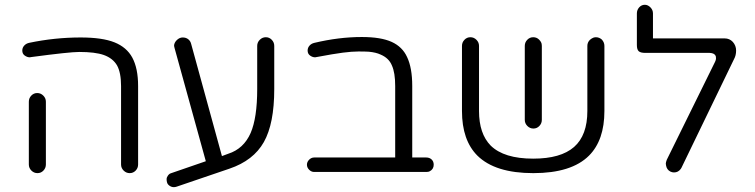

<svg xmlns="http://www.w3.org/2000/svg" viewBox="-20 -728 3158 803"><path d="M522.5 -3.9Q537.1 -3.9 547.4 -14.6Q557.6 -25.4 557.6 -40V-368.2Q557.6 -442.4 533.2 -487.3Q509.8 -530.3 459 -550.8Q408.2 -571.3 317.4 -571.3Q209 -571.3 101.6 -548.8Q88.9 -545.9 81.1 -537.1Q73.2 -528.3 73.2 -516.6Q73.2 -502.9 83.5 -495.6Q93.8 -488.3 104.5 -488.3Q107.4 -488.3 110.4 -489.3Q270.5 -510.7 311.5 -510.7Q377.9 -510.7 414.1 -498Q452.1 -484.4 469.7 -454.1Q486.3 -423.8 486.3 -368.2V-40Q486.3 -25.4 497.1 -14.6Q507.8 -3.9 522.5 -3.9ZM136.7 -3.9Q151.4 -3.9 161.6 -14.6Q171.9 -25.4 171.9 -40V-302.7Q171.9 -317.4 161.1 -328.1Q150.4 -338.9 135.7 -338.9Q121.1 -338.9 110.8 -328.1Q100.6 -317.4 100.6 -302.7V-40Q100.6 -25.4 111.3 -14.6Q122.1 -3.9 136.7 -3.9Z M1055.7 -536.1V-355.5Q1055.7 -235.4 1028.3 -171.9Q999 -105.5 934.6 -85L908.2 -75.2L779.3 -544.9Q776.4 -556.6 767.1 -564Q757.8 -571.3 744.1 -571.3Q730.5 -571.3 719.2 -560.1Q708 -548.8 708 -536.1L710 -527.3L840.8 -53.7Q695.3 -3.9 693.4 -2.9Q691.4 -2 689.5 -1Q685.5 2 682.6 5.9Q676.8 13.7 676.8 21.5Q676.8 29.3 678.7 35.2Q680.7 43 689 48.8Q697.3 54.7 707 54.7Q712.9 54.7 718.8 52.7L939.5 -22.5Q1040 -56.6 1083.5 -133.8Q1127 -210.9 1127 -355.5V-536.1Q1127 -550.8 1116.7 -561.5Q1106.4 -572.3 1091.8 -572.3Q1077.1 -572.3 1066.4 -561.5Q1055.7 -550.8 1055.7 -536.1Z M1762.7 -69.3H1704.1V-368.2Q1704.1 -444.3 1682.6 -489.3Q1663.1 -532.2 1618.2 -552.7Q1573.2 -573.2 1493.2 -573.2Q1397.5 -573.2 1294.9 -548.8Q1282.2 -545.9 1274.4 -537.1Q1266.6 -528.3 1266.6 -516.6Q1266.6 -502.9 1276.9 -495.6Q1287.1 -488.3 1297.9 -488.3Q1300.8 -488.3 1303.7 -489.3Q1376 -502.9 1414.1 -507.8Q1452.1 -512.7 1479.5 -512.7Q1506.8 -512.7 1522.5 -511.7Q1552.7 -508.8 1571.3 -500Q1606.4 -485.4 1619.1 -454.1Q1632.8 -423.8 1632.8 -368.2V-69.3H1293.9Q1282.2 -69.3 1272.9 -60.1Q1263.7 -50.8 1263.7 -39.1Q1263.7 -27.3 1272.9 -18.1Q1282.2 -8.8 1293.9 -8.8H1762.7Q1772.5 -8.8 1777.3 -11.7Q1793.9 -20.5 1793.9 -39.1Q1793.9 -52.7 1785.2 -61Q1776.4 -69.3 1762.7 -69.3Z M2471.7 -572.3Q2467.8 -572.3 2463.9 -571.3Q2455.1 -568.4 2447.3 -561.5Q2436.5 -550.8 2436.5 -536.1V-263.7Q2436.5 -162.1 2380.9 -113.3Q2325.2 -64.5 2210 -64.5Q2087.9 -64.5 2032.2 -119.1Q1983.4 -168.9 1983.4 -263.7V-536.1Q1983.4 -550.8 1972.7 -561.5Q1961.9 -572.3 1947.3 -572.3Q1932.6 -572.3 1922.4 -561.5Q1912.1 -550.8 1912.1 -536.1V-263.7Q1912.1 -141.6 1976.6 -77.1Q2050.8 -3.9 2210.4 -3.9Q2370.1 -3.9 2443.4 -77.1Q2507.8 -141.6 2507.8 -263.7V-536.1Q2507.8 -550.8 2497.1 -562.5Q2486.3 -572.3 2471.7 -572.3ZM2246.1 -226.6V-536.1Q2246.1 -545.9 2242.7 -551.8Q2239.3 -557.6 2234.4 -562.5Q2224.6 -572.3 2210 -572.3Q2195.3 -572.3 2185.1 -561.5Q2174.8 -550.8 2174.8 -536.1V-226.6Q2174.8 -211.9 2185.5 -201.2Q2196.3 -190.4 2210.9 -190.4Q2225.6 -190.4 2235.8 -201.2Q2246.1 -211.9 2246.1 -226.6Z M2798.8 -6.8Q2816.4 -6.8 2827.1 -21.5Q2829.1 -24.4 2830.1 -26.4L3049.8 -480.5Q3058.6 -496.1 3058.6 -516.6Q3058.6 -537.1 3044.9 -552.7Q3031.2 -567.4 3010.7 -567.4H2710.9V-671.9Q2710.9 -686.5 2700.2 -697.3Q2689.5 -708 2676.8 -708Q2663.1 -708 2653.3 -697.3Q2643.6 -686.5 2643.6 -671.9V-540Q2643.6 -520.5 2651.4 -513.7Q2659.2 -506.8 2678.7 -506.8H2948.2Q2968.8 -505.9 2973.6 -493.2Q2974.6 -488.3 2974.6 -484.4Q2974.6 -477.5 2970.7 -469.7L2768.6 -59.6Q2764.6 -48.8 2764.6 -43.9Q2764.6 -39.1 2765.6 -36.1Q2768.6 -18.6 2783.2 -10.7Q2791 -6.8 2798.8 -6.8Z"/></svg>

Font: FakePearl
Style: ExtraLight
Weight: 300
Version: Version 1.2